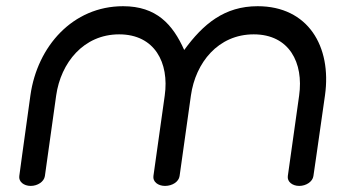

<svg xmlns="http://www.w3.org/2000/svg" viewBox="-20 -611 1135 631"><path d="M1048.1 -298C1070.6 -458.6 992.2 -590.6 826.8 -590.6C717.8 -590.6 647.9 -532.5 585.4 -446.7C547.6 -531.2 493.9 -590.6 384.5 -590.6C219.1 -590.6 102.6 -458.6 80 -298C57.7 -139.1 43.4 -32.4 43.4 -32.4C40.8 -13.9 58.3 0 80.9 0C103.4 0 124.9 -13.8 127.5 -32.4C127.5 -32.4 149.3 -187.7 164.6 -297C179.8 -404.7 254.6 -498.1 371.6 -498.1C488.5 -498.1 536.6 -404.8 521.4 -297C506 -187.7 484.2 -32.4 484.2 -32.4C481.6 -13.8 499.4 0 522.3 0C546.5 0 567.6 -13.8 570.2 -32.4C570.2 -32.4 592 -187.7 607.4 -297C622.5 -404.8 696.8 -498.1 813.8 -498.1C930.7 -498.1 978.3 -404.8 963.1 -297C947.8 -187.7 925.9 -32.4 925.9 -32.4C923.3 -13.8 940.9 0 963.4 0C986 0 1007.4 -13.9 1010 -32.4C1010 -32.4 1025.7 -139.1 1048.1 -298Z"/></svg>

Font: Hi.
Style: Bold
Weight: 400
Designer: Mew Too, Robert Jablonski
Foundry: Cannot Into Space Fonts
Version: Version 1.996